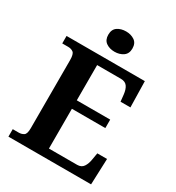

<svg xmlns="http://www.w3.org/2000/svg" viewBox="-214 -1050 1081 1179"><g transform="rotate(30 326.5 -460.5)"><path d="M28 0V-53H70Q91 -53 106 -63Q121 -73 121 -113V-596Q121 -639 106.5 -650Q92 -661 70 -661H28V-714H583L587 -530H517L512 -577Q508 -614 493.5 -633.5Q479 -653 448 -653H280V-403H517V-343H280V-61H480Q510 -61 524.5 -82.5Q539 -104 544 -137L552 -184H621L614 0ZM331 -777Q295 -777 270.5 -794.5Q246 -812 246 -849Q246 -887 271 -904Q296 -921 332 -921Q366 -921 391.5 -904Q417 -887 417 -849Q417 -812 391.5 -794.5Q366 -777 331 -777Z"/></g></svg>

Font: Noto Serif Khojki
Style: Bold
Weight: 700
Version: Version 2.003